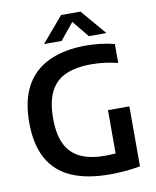

<svg xmlns="http://www.w3.org/2000/svg" viewBox="-101 -1025 901 1109"><g transform="rotate(-10 349.5 -470.0)"><path d="M453.5 7.5Q318 7.5 227.5 -32.8Q137 -73 91.2 -156.2Q45.5 -239.5 45.5 -368.5Q45.5 -498.5 92.5 -582.8Q139.5 -667 229 -708.2Q318.5 -749.5 445 -749.5Q488 -749.5 529.5 -744.5Q571 -739.5 611.5 -729.5V-618Q570.5 -628.5 532.5 -633Q494.5 -637.5 456 -637.5Q366.5 -637.5 306.5 -611Q246.5 -584.5 216 -525Q185.5 -465.5 185.5 -367Q185.5 -274 214 -215.8Q242.5 -157.5 300 -130.5Q357.5 -103.5 443.5 -103.5Q475.5 -103.5 506 -106Q536.5 -108.5 562.5 -113L506 -62V-360H631.5V-8Q584 0 540.5 3.8Q497 7.5 453.5 7.5ZM208.5 -800 334.5 -948H448.5L574.5 -800H471.5L380.5 -911H402.5L311.5 -800Z"/></g></svg>

Font: Encode Sans SC SemiBold
Style: Regular
Weight: 600
Version: Version 3.002